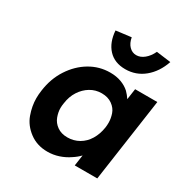

<svg xmlns="http://www.w3.org/2000/svg" viewBox="-178 -906 1011 1056"><g transform="rotate(30 328.0 -378.5)"><path d="M268 10Q202 10 154 -26Q106 -62 87.5 -113.5Q69 -165 69 -215Q69 -239 73 -266Q84 -346 124.5 -408Q165 -470 224 -505Q283 -540 352 -540Q391 -540 422 -528.5Q453 -517 475 -497Q492 -480 505 -460L515 -529H656L580 0H437L447 -69Q428 -49 403 -33Q374 -13 339.5 -1.5Q305 10 268 10ZM324 -113Q364 -113 397 -132Q430 -151 451 -185.5Q472 -220 479 -266Q481 -281 481 -296Q481 -323 471.5 -351Q462 -379 435 -398.5Q408 -418 368 -418Q329 -418 296.5 -398.5Q264 -379 242 -345Q220 -311 214 -266Q211 -249 211 -234Q211 -208 221.5 -179.5Q232 -151 258.5 -132Q285 -113 324 -113ZM412 -597Q344 -597 304.5 -639.5Q265 -682 260 -755L356 -767Q362 -733 381 -713.5Q400 -694 426 -694Q452 -694 476 -713.5Q500 -733 516 -767L608 -755Q583 -682 531.5 -639.5Q480 -597 412 -597Z"/></g></svg>

Font: Lexend SemBd
Style: Italic
Weight: 600
Italic angle: -8.13011°
Designer: Bonnie Shaver-Troup, Thomas Jockin
Foundry: Lexend
Version: Version 1.007